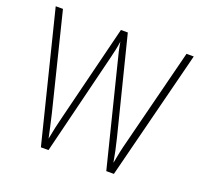

<svg xmlns="http://www.w3.org/2000/svg" viewBox="-124 -855 1048 996"><g transform="rotate(20 400.5 -357.0)"><path d="M782 -714H742L608 -185C595 -136 587 -98 579 -53C571 -99 564 -133 551 -185L418 -714H380L249 -187C238 -145 228 -99 220 -56C213 -90 204 -130 191 -186L60 -714H20L198 0H240L379 -563C387 -596 393 -621 398 -656C404 -618 411 -591 421 -552L559 0H601Z"/></g></svg>

Font: Noto Sans Myanmar SemiCondensed ExtraLight
Style: Regular
Weight: 200
Width: 4
Designer: Monotype Design Team
Foundry: Monotype Imaging Inc.
Version: Version 2.107